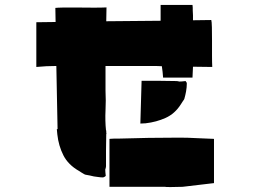

<svg xmlns="http://www.w3.org/2000/svg" viewBox="-20 -758 1040 777"><path d="M213 -235 208 -491Q188 -491 167.5 -490Q147 -489 127 -487V-668L205 -669L204 -726Q211 -727 236.5 -727.5Q262 -728 295.5 -727.5Q329 -727 360.5 -727Q392 -727 411 -728L410 -672L630 -674V-738H759Q760 -733 760 -727Q760 -721 760 -716Q761 -706 761 -696Q761 -686 761 -676L835 -677Q837 -671 837.5 -647.5Q838 -624 838 -593.5Q838 -563 838 -534Q838 -505 839 -487L761 -488Q760 -478 760 -466.5Q760 -455 759 -444H640Q639 -455 638 -467Q637 -479 635 -490L610 -491H407V-391Q409 -351 407 -310.5Q405 -270 409 -230H410V-225Q410 -219 411 -216H410Q409 -183 409 -150.5Q409 -118 409 -85Q409 -82 408 -78.5Q407 -75 406 -72Q406 -67 406.5 -61Q407 -55 408 -46Q407 -45 404 -43Q401 -41 397 -40Q388 -40 378.5 -41.5Q369 -43 360 -44Q351 -46 342.5 -48Q334 -50 326 -51Q322 -52 316 -56Q312 -58 308.5 -60.5Q305 -63 300 -66Q256 -91 236.5 -129.5Q217 -168 212 -214Q211 -219 211 -224.5Q211 -230 210 -236ZM712 -336Q688 -298 650.5 -281Q613 -264 569 -259Q564 -259 558.5 -258.5Q553 -258 548 -258L553 -431Q588 -431 623 -431Q658 -431 693 -430Q696 -430 699 -429.5Q702 -429 706 -428Q711 -428 716.5 -428.5Q722 -429 731 -430Q731 -429 733.5 -426.5Q736 -424 736 -420Q736 -405 733 -388Q732 -381 730 -373.5Q728 -366 726 -358Q725 -356 724 -354Q723 -352 721 -350Q719 -346 716.5 -343Q714 -340 712 -336ZM423 -196Q431 -197 440 -197Q449 -197 456 -197Q518 -199 581 -200Q644 -201 706 -201Q740 -201 775 -199Q810 -197 846 -196V-17Q815 -13 782.5 -9.5Q750 -6 719 -2Q691 -1 669.5 -1Q648 -1 648 -2H423Z"/></svg>

Font: Palette Mosaic
Style: Regular
Weight: 400
Designer: Shibuyafont
Version: Version 1.001